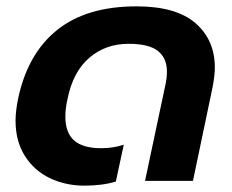

<svg xmlns="http://www.w3.org/2000/svg" viewBox="-20 -570 730 605"><path d="M29 -190Q29 -219 37 -259Q67 -401 160 -475.5Q253 -550 410 -550Q535 -550 596 -497Q657 -444 657 -357Q657 -333 650 -296L588 0H437L500 -297Q506 -323 506 -344Q506 -387 477.5 -409.5Q449 -432 385 -432Q313 -432 261.5 -388Q210 -344 193 -259Q186 -230 186 -202Q186 -152 213.5 -127.5Q241 -103 299 -103Q337 -103 370 -114L345 2Q303 15 246 15Q187 15 137.5 -8.5Q88 -32 58.5 -78.5Q29 -125 29 -190Z"/></svg>

Font: Prompt Semibold
Style: Italic
Weight: 600
Italic angle: -12°
Designer: Katatrad Team
Foundry: CadsonDemak
Version: Version 1.000